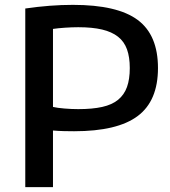

<svg xmlns="http://www.w3.org/2000/svg" viewBox="-20 -770 701 790"><path d="M302 -321Q360 -321 400.5 -330Q441 -339 466 -359.5Q491 -380 502.5 -412Q514 -444 514 -490Q514 -535 502.5 -567Q491 -599 465.5 -619Q440 -639 400 -648.5Q360 -658 302 -658Q276 -658 247 -656Q218 -654 198 -651V-330Q215 -326 245 -323.5Q275 -321 302 -321ZM84 -735Q187 -750 280 -750Q463 -750 546.5 -688Q630 -626 630 -490Q630 -355 546.5 -292.5Q463 -230 285 -230Q265 -230 243.5 -230.5Q222 -231 198 -233V0H84Z"/></svg>

Font: EncodeSans
Style: Medium
Weight: 500
Designer: Pablo Impallari, Andres Torresi
Foundry: Pablo Impallari, Andres Torresi
Version: Version 1.000; ttfautohint (v1.4.1)